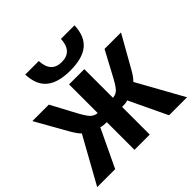

<svg xmlns="http://www.w3.org/2000/svg" viewBox="-193 -920 1095 1095"><g transform="rotate(-45 354.5 -372.0)"><path d="M293 0V-223.1Q260.7 -223.1 246.1 -229L137.2 0H-7.8L147 -278.8Q130.9 -291.5 102.1 -341.8L-2.9 -527.8H129.9L196.8 -402.8Q229 -340.3 247.6 -319.3Q266.1 -298.3 293 -296.9V-527.8H416V-296.9Q443.4 -298.3 460.9 -318.1Q478.5 -337.9 512.2 -402.8L579.1 -527.8H711.9L606.9 -341.8Q581.1 -294.9 562 -278.8L716.8 0H571.8L462.9 -229Q451.2 -223.1 416 -223.1V0ZM354 -578.1Q256.8 -578.1 208 -618.2Q159.2 -658.2 155.8 -744.1H265.1Q269.5 -647 354 -647Q439.5 -647 443.8 -744.1H553.2Q549.8 -658.2 501.2 -618.2Q452.6 -578.1 354 -578.1Z"/></g></svg>

Font: Libra Sans Modern
Style: Bold
Weight: 700
Foundry: Stefan Peev, Context Ltd
Version: Version 1.000